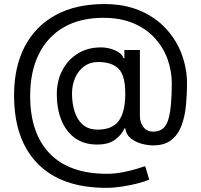

<svg xmlns="http://www.w3.org/2000/svg" viewBox="-20 -720 976 932"><path d="M495.7 191.8Q278.4 191.8 163.4 74.9Q48.3 -41.9 48.3 -257.1Q48.3 -395.6 100.5 -494.9Q152.7 -594.1 250.7 -647.2Q348.7 -700.3 485.8 -700.3Q585.6 -700.3 660.7 -667.8Q735.8 -635.3 786.4 -580.1Q837 -524.9 862.4 -456Q887.8 -387.1 887.8 -313.9Q887.8 -262.4 882.8 -209.5Q877.8 -156.6 861.9 -112.4Q845.9 -68.2 812.7 -41.2Q779.5 -14.2 723 -14.2Q698.2 -14.2 668.3 -22Q638.5 -29.8 615.4 -47.9Q592.3 -66.1 588.1 -96.6H583.8Q571 -65.7 537.6 -41.2Q506.7 -18.5 452.8 -18.5H443.2Q381.4 -20.6 339.7 -53.1Q297.9 -85.6 276.8 -139.7Q255.7 -193.9 255.7 -261.4Q255.7 -325.3 280.4 -374.5Q305 -423.7 347.5 -453.3Q389.9 -483 443.2 -488.6Q456.3 -490.1 468.4 -490.1Q505.7 -490.1 538.9 -475.5Q572.1 -460.9 579.5 -437.5H583.8V-477.3H659.1V-156.2Q659.1 -126.4 675.8 -103.7Q692.5 -81 724.4 -81Q778.8 -81 796.3 -137.4Q813.9 -193.9 813.9 -315.3Q813.9 -375 793.7 -431.8Q773.4 -488.6 732.4 -534.1Q691.4 -579.5 628.9 -606.5Q566.4 -633.5 481.5 -633.5Q370 -633.5 290.5 -588.1Q210.9 -542.6 168.7 -457.7Q126.4 -372.9 126.4 -254.3Q126.4 -73.2 221.4 25.2Q316.4 123.6 498.6 123.6Q537.6 123.6 575.6 116.1Q613.6 108.7 642.8 99.8Q671.9 90.9 684.7 86.6L704.5 152Q682.5 161.2 647.2 170.5Q611.9 179.7 571.9 185.7Q532 191.8 495.7 191.8ZM454.5 -90.9Q525.9 -90.9 557 -134.1Q588.1 -177.2 588.1 -265.6Q588.1 -355.1 554.7 -387.1Q521.3 -419 457.4 -419Q416.9 -419 388.3 -397.9Q359.7 -376.8 344.6 -341.8Q329.5 -306.8 329.5 -265.6Q329.5 -220.2 341.6 -180.2Q353.7 -140.3 381 -115.6Q408.4 -90.9 454.5 -90.9Z"/></svg>

Font: Linik Sans
Style: Regular
Weight: 400
Designer: Rasmus Andersson (font), Marc Monis (original base), Kil Hyung-jin (Pretendard portions), Cristiano Sobral (main changes
Foundry: rsms
Version: Version 3.018;May 31, 2022;FontCreator 14.0.0.2814 64-bit; t